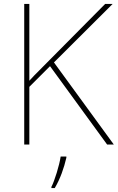

<svg xmlns="http://www.w3.org/2000/svg" viewBox="-20 -734 598 975"><path d="M558 0 254 -417 552 -714H514L179 -376C161 -358 144 -341 129 -324V-714H103V0H129V-293L234 -398L524 0ZM317 67V61H288C282 104 257 185 241 215V221H258C286 174 305 119 317 67Z"/></svg>

Font: Noto Sans Lao UI Thin
Style: Regular
Weight: 100
Designer: Monotype Design Team
Foundry: Monotype Imaging Inc.
Version: Version 2.000